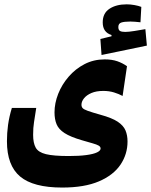

<svg xmlns="http://www.w3.org/2000/svg" viewBox="-20 -678 691 877"><path d="M264.2 178.7Q131.8 178.7 71.8 128.2Q11.7 77.6 11.7 -32.7Q11.7 -70.3 16.8 -107.7Q22 -145 34.2 -185.1H145.5Q139.2 -143.6 135.3 -119.4Q131.3 -95.2 131.3 -62Q131.3 -24.9 143.1 -3.7Q154.8 17.6 189.7 26.1Q224.6 34.7 293.5 34.7Q341.8 34.7 374.3 30.3Q406.7 25.9 423.1 18.1Q439.5 10.3 439.5 0.5Q439.5 -7.8 430.7 -12.9Q421.9 -18.1 402.8 -23.4Q383.8 -28.8 353.5 -37.6Q301.8 -52.7 274.9 -70.1Q248 -87.4 238.5 -110.4Q229 -133.3 229 -164.6Q229 -206.5 245.8 -249.3Q262.7 -292 293.5 -327.6Q324.2 -363.3 366 -385Q407.7 -406.7 458 -406.7Q491.7 -406.7 516.1 -398.2Q540.5 -389.6 560.1 -375.5L540 -239.7Q522.9 -249 500.5 -255.9Q478 -262.7 451.7 -262.7Q419.9 -262.7 397.7 -253.2Q375.5 -243.7 363.8 -229Q352.1 -214.4 352.1 -199.7Q352.1 -190.4 357.4 -184.3Q362.8 -178.2 381.1 -171.6Q399.4 -165 439 -153.8Q491.2 -139.6 517.6 -122.1Q543.9 -104.5 553.2 -82.3Q562.5 -60.1 562.5 -31.7Q562.5 26.4 530.3 74.2Q498 122.1 431.9 150.4Q365.7 178.7 264.2 178.7ZM443.8 -426.8 438.5 -500 523.4 -520.5 518.6 -479 489.3 -506.3V-518.1Q449.2 -530.3 449.2 -575.7Q449.2 -617.7 480 -637.9Q510.7 -658.2 558.6 -658.2Q575.7 -658.2 594.5 -654.8Q613.3 -651.4 625.5 -646.5L621.6 -576.2Q610.4 -577.6 597.2 -578.6Q584 -579.6 575.7 -579.6Q547.4 -579.6 533.9 -575Q520.5 -570.3 520.5 -554.7Q520.5 -541 528.1 -536.6Q535.6 -532.2 551.8 -532.2Q567.4 -532.2 594.7 -536.6Q622.1 -541 644 -544.9L650.9 -469.7Z"/></svg>

Font: Cascadia Mono
Style: Regular
Weight: 400
Monospace: yes
Designer: Aaron Bell
Foundry: Saja Typeworks
Version: Version 2404.023